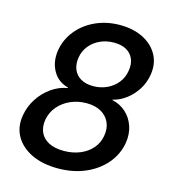

<svg xmlns="http://www.w3.org/2000/svg" viewBox="-111 -828 830 930"><g transform="rotate(15 304.0 -363.5)"><path d="M263.7 10.7Q187.5 10.7 132.3 -15.6Q77.1 -42 50.8 -88.1Q24.4 -134.3 34.7 -194.3Q42.5 -240.2 67.9 -279.3Q93.3 -318.4 130.4 -344.5Q167.5 -370.6 210.4 -377.9L210.9 -380.4Q159.2 -393.6 133.8 -438.7Q108.4 -483.9 117.7 -543Q127.4 -599.6 163.6 -643.8Q199.7 -688 255.1 -713.1Q310.5 -738.3 377.4 -738.3Q444.3 -738.3 493.7 -713.1Q543 -688 566.9 -644Q590.8 -600.1 581.5 -543.5Q575.2 -503.9 554 -469.7Q532.7 -435.5 501.7 -411.9Q470.7 -388.2 434.1 -379.4V-377.4Q473.6 -369.1 502.7 -343Q531.7 -316.9 544.9 -278.3Q558.1 -239.7 550.8 -193.8Q540.5 -134.3 501 -87.9Q461.4 -41.5 400.4 -15.4Q339.4 10.7 263.7 10.7ZM270 -78.6Q314.5 -78.6 351.1 -93.8Q387.7 -108.9 411.4 -136.5Q435.1 -164.1 440.9 -201.2Q447.3 -238.8 433.8 -268.1Q420.4 -297.4 390.9 -314Q361.3 -330.6 318.4 -330.6Q274.9 -330.6 238 -314.2Q201.2 -297.9 176.5 -268.8Q151.9 -239.7 145 -201.2Q139.2 -164.6 151.9 -137Q164.6 -109.4 194.6 -94Q224.6 -78.6 270 -78.6ZM326.2 -418.5Q363.3 -418.5 394.8 -433.1Q426.3 -447.8 447.3 -473.9Q468.3 -500 473.6 -534.7Q479.5 -568.8 468.8 -594.5Q458 -620.1 433.1 -634.3Q408.2 -648.4 370.6 -648.4Q333.5 -648.4 302 -634.3Q270.5 -620.1 249.5 -594.5Q228.5 -568.8 222.7 -534.7Q217.3 -500 228 -473.9Q238.8 -447.8 263.9 -433.1Q289.1 -418.5 326.2 -418.5Z"/></g></svg>

Font: Inter 24pt Medium
Style: Italic
Weight: 500
Italic angle: -9.3988°
Designer: Rasmus Andersson
Foundry: rsms
Version: Version 4.001;git-66647c0bb